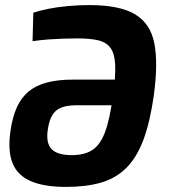

<svg xmlns="http://www.w3.org/2000/svg" viewBox="-20 -723 668 755"><path d="M240 12Q154 12 101.5 -10.5Q49 -33 29.5 -81Q10 -129 21 -207Q29 -263 46.5 -301.5Q64 -340 93.5 -364Q123 -388 166 -399Q209 -410 268 -410H501L485 -309H278Q243 -309 220 -299.5Q197 -290 185 -269Q173 -248 168 -214Q160 -161 182.5 -137Q205 -113 263 -113Q312 -113 343 -133Q374 -153 393 -203.5Q412 -254 424 -346Q435 -422 433 -467Q431 -512 414.5 -534.5Q398 -557 366 -564.5Q334 -572 284 -572Q256 -572 228.5 -571Q201 -570 171.5 -568Q142 -566 108 -561L111 -673Q134 -681 168.5 -688Q203 -695 245 -699Q287 -703 331 -703Q451 -703 511.5 -666.5Q572 -630 587 -552Q602 -474 585 -349Q570 -243 544 -173.5Q518 -104 477 -63Q436 -22 377.5 -5Q319 12 240 12Z"/></svg>

Font: Exo 2
Style: Bold Italic
Weight: 700
Italic angle: -8°
Designer: Natanael Gama
Foundry: Natanael Gama
Version: Version 2.010